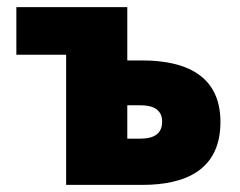

<svg xmlns="http://www.w3.org/2000/svg" viewBox="-20 -520 674 540"><path d="M166 0H380C502 0 600 -42 600 -177C600 -308 502 -350 380 -350H338V-500H26V-366H166ZM338 -130V-224H374C416 -224 436 -208 436 -178C436 -146 416 -130 374 -130Z"/></svg>

Font: Giro Sans Black
Style: Regular
Weight: 900
Designer: Paul D. Hunt
Foundry: Adobe Systems Incorporated
Version: Version 1.000;PS 1.0;hotconv 1.0.88;makeotf.lib2.5.647800